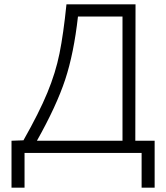

<svg xmlns="http://www.w3.org/2000/svg" viewBox="-20 -704 765 884"><path d="M632 160V0H93V160H33V-56L88 -58Q160 -185 198 -277Q236 -369 254 -458Q272 -547 286 -684H604L603 -56H692V160ZM150 -56H544V-628H339Q320 -458 280 -337Q240 -216 150 -56Z"/></svg>

Font: Bellota
Style: Regular
Weight: 400
Designer: Kemie Guaida
Foundry: Kemie Guaida
Version: Version 4.001